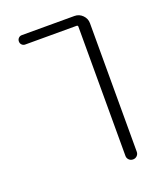

<svg xmlns="http://www.w3.org/2000/svg" viewBox="-137 -634 775 919"><g transform="rotate(-20 250.0 -174.5)"><path d="M352.5 -544.9Q376 -544.9 393.1 -527.8Q410.2 -510.7 410.2 -487.3V168Q410.2 179.7 401.9 188Q393.6 196.3 381.3 196.3Q369.1 196.3 360.8 188Q352.5 179.7 352.5 168V-490.2Q352.5 -497.1 345.7 -497.1H84Q74.2 -497.1 67.4 -503.9Q60.5 -510.7 60.5 -521Q60.5 -531.2 67.4 -538.1Q74.2 -544.9 84 -544.9Z"/></g></svg>

Font: Rounded-X Mgen+ 2m light
Style: Regular
Weight: 200
Designer: [Source Han Sans]
Ryoko NISHIZUKA  (kana & ideographs); Paul D. Hunt (Latin, Greek & Cyrillic); Wenlong ZHANG  (bopomofo
Version: Version 1.059.20150602